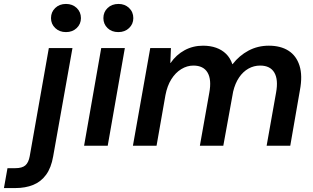

<svg xmlns="http://www.w3.org/2000/svg" viewBox="-135 -740 1589 975"><path d="M-115 215 -97 114H-57Q-23 114 -6.5 100Q10 86 16 53L113 -496H233L135 54Q125 112 99 147.5Q73 183 33.5 199Q-6 215 -57 215ZM200 -577Q167 -577 145.5 -597.5Q124 -618 124 -648Q124 -679 145.5 -699.5Q167 -720 200 -720Q233 -720 254.5 -699.5Q276 -679 276 -648Q276 -618 254.5 -597.5Q233 -577 200 -577Z M292 0 379 -496H499L412 0ZM466 -577Q432 -577 411 -597.5Q390 -618 390 -648Q390 -679 411.5 -699.5Q433 -720 467 -720Q499 -720 520.5 -699.5Q542 -679 542 -648Q542 -618 520.5 -597.5Q499 -577 466 -577Z M540 0 628 -496H733L730 -420H731Q760 -462 802.5 -485Q845 -508 896 -508Q933 -508 962.5 -497.5Q992 -487 1013 -466.5Q1034 -446 1045 -414H1046Q1080 -458 1127 -483Q1174 -508 1230 -508Q1290 -508 1330 -482.5Q1370 -457 1386 -406.5Q1402 -356 1388 -282L1339 0H1219L1267 -270Q1279 -336 1258 -371.5Q1237 -407 1186 -407Q1154 -407 1126.5 -391.5Q1099 -376 1079 -346.5Q1059 -317 1049 -275L999 0H880L928 -270Q940 -336 919 -371.5Q898 -407 847 -407Q815 -407 785.5 -389Q756 -371 735 -337.5Q714 -304 705 -256L660 0Z"/></svg>

Font: DM Sans 28pt SemiBold
Style: Italic
Weight: 600
Italic angle: -10°
Version: Version 4.004;gftools[0.9.30]